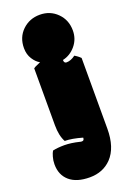

<svg xmlns="http://www.w3.org/2000/svg" viewBox="-221 -788 695 1027"><g transform="rotate(-20 126.0 -274.5)"><path d="M279.8 -32.7Q279.8 75.2 226.6 130.9Q178.7 180.2 103.8 180.2Q28.8 180.2 -11.2 145.5Q-51.3 110.8 -51.3 50.3Q-51.3 28.3 -45.4 8.1Q-39.6 -12.2 -33.2 -22Q-4.9 -28.3 32.7 -28.3Q70.3 -28.3 118.2 -16.6Q121.6 -15.1 129.4 -15.1Q142.1 -15.1 142.1 -31.7Q83 -48.8 43 -48.8Q22.5 -85.4 22.5 -145.5V-469.7Q31.2 -476.1 41.5 -480Q51.8 -483.9 63 -489.7Q42 -500.5 24.9 -527.1Q7.8 -553.7 7.8 -589.4Q7.8 -650.9 48.3 -689.9Q88.9 -729 147.7 -729Q206.5 -729 246.3 -689.2Q286.1 -649.4 286.1 -589.4Q286.1 -541 255.9 -504.6Q225.6 -468.3 182.1 -459Q182.1 -440.4 196.3 -440.4Q221.2 -440.4 247.1 -460Q247.6 -460 249.3 -458.7Q251 -457.5 260 -451.7Q269 -445.8 279.8 -435.1Z"/></g></svg>

Font: Modak
Style: Regular
Weight: 400
Version: Version 1.036;PS Version 1.000;hotconv 1.0.79;makeotf.lib2.5